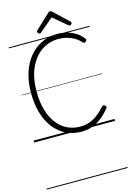

<svg xmlns="http://www.w3.org/2000/svg" viewBox="-237 -1364 1335 1970"><g transform="rotate(-15 430.0 -379.0)"><path d="M501 19Q410 19 336 -18Q262 -55 209.5 -123Q157 -191 129 -286Q101 -381 101 -498Q101 -576 114.5 -644.5Q128 -713 154 -770.5Q180 -828 217 -873Q254 -918 300.5 -950Q347 -982 401.5 -998.5Q456 -1015 517 -1015Q567 -1015 615.5 -1002.5Q664 -990 707.5 -964Q751 -938 783 -895Q792 -886 790.5 -879.5Q789 -873 780 -864Q770 -856 762.5 -856Q755 -856 746 -866Q716 -899 679 -920Q642 -941 601 -951.5Q560 -962 517 -962Q465 -962 418.5 -947.5Q372 -933 332 -905Q292 -877 260.5 -837Q229 -797 206 -745.5Q183 -694 171.5 -631.5Q160 -569 160 -498Q160 -391 184 -305.5Q208 -220 253 -159.5Q298 -99 361 -67Q424 -35 501 -35Q544 -35 580.5 -45Q617 -55 649.5 -73.5Q682 -92 711 -118Q740 -144 768 -175Q777 -184 784.5 -184.5Q792 -185 802 -176Q812 -168 813 -161.5Q814 -155 806 -146Q761 -91 713 -54Q665 -17 612.5 1Q560 19 501 19ZM347 -1065Q339 -1065 331.5 -1072.5Q324 -1080 324 -1088Q324 -1091 325 -1094.5Q326 -1098 329 -1102L481 -1245Q487 -1251 492 -1254.5Q497 -1258 506 -1258Q515 -1258 520.5 -1254.5Q526 -1251 531 -1245L684 -1100Q687 -1097 688 -1094Q689 -1091 689 -1088Q689 -1080 681.5 -1072.5Q674 -1065 666 -1065Q662 -1065 658 -1067Q654 -1069 650 -1073L506 -1194L363 -1073Q359 -1069 355 -1067Q351 -1065 347 -1065ZM0 490H860V500H0ZM0 -20H860V0H0ZM0 -505H860V-500H0ZM0 -1010H860V-1000H0Z"/></g></svg>

Font: Playwrite ES Guides
Style: Regular
Weight: 400
Designer: Veronika Burian, José Scaglione
Foundry: TypeTogether
Version: Version 1.003